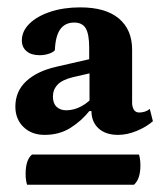

<svg xmlns="http://www.w3.org/2000/svg" viewBox="-20 -757 444 521"><path d="M100.9 -391Q65.8 -391 43.7 -412.4Q21.7 -433.8 21.7 -467.8Q21.7 -509 50.9 -536.4Q80.1 -563.7 132.1 -575.7L230.5 -598.2L222 -584.5V-627.8Q222 -664.3 212.7 -680.1Q203.4 -695.8 181.3 -695.8Q156.6 -695.8 143.5 -677.5Q130.4 -659.2 128.9 -620.7Q124 -614.9 112.4 -611.1Q100.7 -607.2 87.3 -607.2Q65 -607.2 52.2 -618Q39.3 -628.7 39.3 -647.2Q39.3 -672.5 60 -692.8Q80.7 -713.2 116.8 -725.1Q152.9 -737 197.8 -737Q266.4 -737 302.4 -706.9Q338.5 -676.7 338.5 -622.2V-478.7Q338.5 -467 343.2 -459.3Q348 -451.7 357.9 -451.7Q365.9 -451.7 373.4 -454.2Q380.9 -456.8 386.5 -461.4L394.9 -428.1Q376.8 -412.4 350.9 -401.7Q325 -391 300.1 -391Q266.7 -391 247.4 -408.6Q228.2 -426.3 228.2 -455.6H222.4Q200.7 -428.5 170.7 -409.7Q140.7 -391 100.9 -391ZM159.9 -457.7Q180.5 -457.7 201 -468.7Q221.6 -479.7 238.7 -501.2L222.9 -473.4V-562.8L235.6 -560.8L177.2 -547.4Q148.3 -540.3 135.9 -526.9Q123.6 -513.5 123.6 -495Q123.6 -476.4 133.6 -467.1Q143.7 -457.7 159.9 -457.7ZM343.6 -255.7H53.5Q52 -260.1 50.8 -267.4Q49.5 -274.7 49.5 -284.8Q49.5 -323.7 67 -337.7H357.1Q358.6 -333.4 359.8 -325.6Q361 -317.8 361 -308.1Q361 -271.3 343.6 -255.7Z"/></svg>

Font: Petrona
Style: Regular
Weight: 400
Designer: Ringo R. Seeber
Foundry: Ringo R. Seeber
Version: Version 2.001; ttfautohint (v1.8.3)